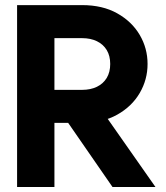

<svg xmlns="http://www.w3.org/2000/svg" viewBox="-20 -743 658 763"><path d="M213.4 -308.9 427 0H597.7L360.9 -337.9ZM196.3 -591.4H306.2Q339.9 -591.4 365.1 -579.2Q390.3 -567 404.2 -544Q418 -521 418 -488.7Q418 -456.5 404.2 -433.4Q390.3 -410.4 365.1 -398.1Q339.9 -385.9 306.2 -385.9H196.3ZM47.9 0H196.3V-254.7H306.2Q387.7 -254.7 445.8 -287.3Q504 -319.9 535.2 -373.3Q566.4 -426.7 566.4 -488.7Q566.4 -551.2 535.2 -604.3Q504 -657.4 445.8 -690Q387.7 -722.7 306.2 -722.7H47.9Z"/></svg>

Font: Giphurs SC
Style: Regular
Weight: 400
Version: Version 0.920